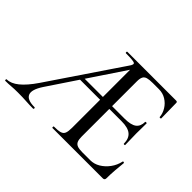

<svg xmlns="http://www.w3.org/2000/svg" viewBox="-124 -874 1123 1123"><g transform="rotate(45 437.5 -312.5)"><path d="M0 0Q-4 0 -4 -6Q-4 -12 0 -12Q34 -12 71 -42Q108 -72 149 -132L448 -574Q467 -600 456.5 -606.5Q446 -613 384 -613Q381 -613 381 -619Q381 -625 384 -625H788Q798 -625 798 -616L800 -490Q800 -487 794.5 -486.5Q789 -486 788 -489Q786 -517 770 -543Q754 -569 728 -585Q702 -601 670 -601H619Q591 -601 575 -596.5Q559 -592 552.5 -579Q546 -566 546 -543V-85Q546 -61 552 -47.5Q558 -34 572.5 -28.5Q587 -23 614 -23H679Q711 -23 739.5 -40Q768 -57 789.5 -86Q811 -115 819 -152Q819 -155 824.5 -154Q830 -153 830 -150Q827 -123 824 -85Q821 -47 821 -15Q821 0 806 0H389Q387 0 387 -6Q387 -12 389 -12Q423 -12 440.5 -17Q458 -22 464 -37Q470 -52 470 -81V-588L498 -604L181 -130Q143 -72 155.5 -42Q168 -12 229 -12Q234 -12 234 -6Q234 0 229 0Q197 0 170 -2Q143 -4 101 -4Q68 -4 47.5 -2Q27 0 0 0ZM290 -314 305 -337H522L529 -314ZM750 -230Q750 -273 725.5 -293.5Q701 -314 648 -314H498V-337H650Q702 -337 725 -354.5Q748 -372 748 -409Q748 -411 754 -411Q760 -411 760 -409Q760 -378 759.5 -361Q759 -344 759 -325Q759 -302 760 -279Q761 -256 761 -230Q761 -228 755.5 -228Q750 -228 750 -230Z"/></g></svg>

Font: Cormorant Garamond Light Medium
Style: Regular
Weight: 500
Version: Version 4.001